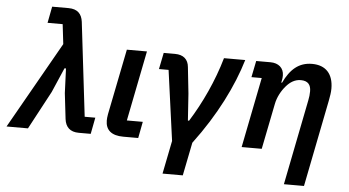

<svg xmlns="http://www.w3.org/2000/svg" viewBox="-101 -846 2093 1152"><g transform="rotate(5 945.5 -270.0)"><path d="M254 -522 -42 0H87L210 -230L274 -378H283L289 -230L307 -75C313 -28 340 0 393 0H465L484 -99H420L353 -665C347 -712 321 -740 267 -740H168L149 -641H240Z M770 -99H674L758 -522H637L558 -127C555 -112 554 -97 554 -88C554 -31 590 0 661 0H751Z M915 200H1037L1077 0C1213 -181 1303 -364 1350 -522H1222C1182 -382 1118 -245 1046 -130H1039L1028 -292L1011 -450C1007 -496 978 -522 927 -522H859L839 -423H897L955 0Z M1495 0 1550 -275C1558 -316 1579 -355 1605 -385C1629 -413 1658 -431 1693 -431C1737 -431 1754 -407 1754 -369C1754 -351 1752 -333 1748 -314L1646 200H1767L1871 -324C1876 -351 1880 -373 1880 -396C1880 -483 1836 -534 1752 -534C1672 -534 1621 -488 1582 -406H1577L1580 -420C1582 -427 1583 -440 1583 -449C1583 -495 1550 -522 1502 -522H1416L1396 -423H1458L1374 0Z"/></g></svg>

Font: Braiins Sans SemiBold
Style: Italic
Weight: 600
Italic angle: -11.31°
Designer: Mike Abbink, Paul van der Laan, Pieter van Rosmalen, Jiri Chlebus, Lubos Buracinsky
Foundry: Bold Monday, Sudetype
Version: Version 1.000;hotconv 1.0.109;makeotfexe 2.5.65596